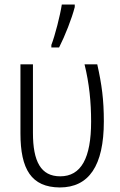

<svg xmlns="http://www.w3.org/2000/svg" viewBox="-20 -815 527 845"><path d="M206 -606H240C266 -657 296 -733 309 -784V-795H252C245 -748 222 -658 206 -617ZM243 10C371 10 437 -85 437 -281C437 -376 428 -443 408 -532H352C373 -447 381 -365 381 -280C381 -119 337 -39 245 -39C160 -39 125 -104 125 -230V-532H70V-228C70 -70 118 9 243 10Z"/></svg>

Font: Noto Sans Display SemiCondensed Light
Style: Regular
Weight: 300
Width: 4
Designer: Monotype Design Team
Foundry: Monotype Imaging Inc.
Version: Version 1.900